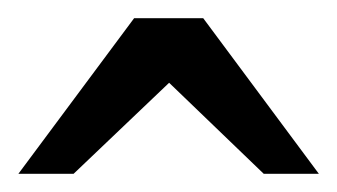

<svg xmlns="http://www.w3.org/2000/svg" viewBox="-20 -740 367 209"><path d="M267.1 -550.8 164.1 -649.9 60.1 -550.8H0L126 -720.2H201.2L327.1 -550.8Z"/></svg>

Font: BabelStone Ogham
Style: Italic
Weight: 400
Italic angle: -30°
Designer: Andrew West
Foundry: BabelStone
Version: Version 2.02 March 14, 2022